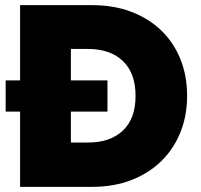

<svg xmlns="http://www.w3.org/2000/svg" viewBox="-20 -725 778 745"><path d="M338 -705Q422 -705 490 -679Q558 -653 606 -606.5Q654 -560 680 -495.5Q706 -431 706 -353Q706 -276 680 -211.5Q654 -147 606 -100Q558 -53 490 -26.5Q422 0 338 0H58V-292H2V-413H58V-705ZM322 -172Q408 -172 457 -218.5Q506 -265 506 -353Q506 -441 457 -488Q408 -535 322 -535H255V-413H397V-292H255V-172Z"/></svg>

Font: SVN-Poppins ExtraBold
Style: Regular
Weight: 800
Designer: Ninad Kale (Devanagari), Jonny Pinhorn (Latin)
Foundry: Indian Type Foundry
Version: Version 3.002 2017; ttfautohint (v1.8.3)